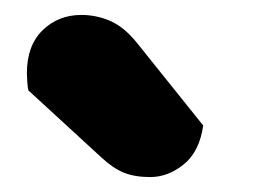

<svg xmlns="http://www.w3.org/2000/svg" viewBox="-20 -767 342 257"><path d="M18 -646Q17 -650 16.5 -657.5Q16 -665 16 -669Q16 -706 37 -726.5Q58 -747 89 -747Q109 -747 127.5 -739Q146 -731 163 -710L252 -599Q247 -564 226 -547Q205 -530 181 -530Q160 -530 145.5 -536Q131 -542 116 -556Z"/></svg>

Font: Baloo Chettan 2 ExtraBold
Style: Regular
Weight: 800
Designer: Maithili Shingre, Unnati Kotecha and Ek Type
Foundry: Ek Type
Version: Version 1.640;hotconv 1.0.111;makeotfexe 2.5.65597; ttfautoh